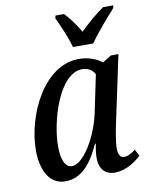

<svg xmlns="http://www.w3.org/2000/svg" viewBox="-87 -829 704 903"><g transform="rotate(-10 265.5 -378.0)"><path d="M296 -606H393C427 -655 480 -715 514 -753L517 -766H468C434 -743 387 -702 353 -669C335 -702 305 -742 282 -766H241L238 -753C256 -715 284 -653 296 -606ZM152 10C227 10 277 -46 319 -140H323C319 -116 315 -98 315 -71C315 -20 343 10 388 10C442 10 488 -23 515 -48L499 -80C479 -65 462 -55 444 -55C426 -55 416 -71 416 -102C416 -130 428 -194 433 -216L501 -536H465L423 -510C400 -530 358 -546 314 -546C142 -546 40 -318 40 -158C40 -63 76 10 152 10ZM195 -55C167 -55 146 -85 146 -158C146 -278 210 -496 321 -496C346 -496 369 -484 380 -461L344 -288C321 -174 250 -55 195 -55Z"/></g></svg>

Font: Noto Serif Condensed Medium
Style: Italic
Weight: 500
Width: 3
Italic angle: -12°
Designer: Monotype Design Team
Foundry: Monotype Imaging Inc.
Version: Version 2.013